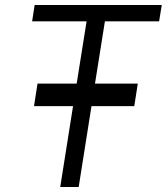

<svg xmlns="http://www.w3.org/2000/svg" viewBox="-20 -745 664 765"><path d="M271 -322H115.5L129.5 -412H285.5L325 -660H108L118 -725H624.5L614 -660H398L358.5 -412H529L515 -322H344.5L293.5 0H220Z"/></svg>

Font: JuliaMono Light
Style: Italic
Weight: 300
Italic angle: -9°
Monospace: yes
Designer: cormullion
Foundry: corm
Version: Version 0.054; ttfautohint (v1.8.4)